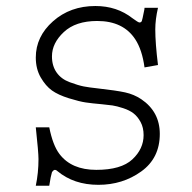

<svg xmlns="http://www.w3.org/2000/svg" viewBox="-20 -586 626 626"><path d="M451.2 -560.5H495.1Q486.3 -522.5 486.3 -490.2Q486.3 -445.3 495.1 -374L451.2 -366.2Q443.4 -423.8 420.9 -458Q381.8 -517.6 296.9 -517.6Q226.6 -517.6 188 -481.4Q149.4 -445.3 149.4 -402.3Q149.4 -371.1 164.6 -349.6Q179.7 -328.1 207.5 -317.9Q235.4 -307.6 252.9 -304.2Q270.5 -300.8 297.9 -297.9Q359.4 -291 388.2 -284.7Q417 -278.3 440.4 -262.7Q501 -221.7 501 -149.4Q501 -70.3 440.4 -26.9Q379.9 16.6 300.8 16.6Q220.7 16.6 167 -28.3Q163.1 -32.2 159.2 -32.2Q154.3 -32.2 149.4 -24.4Q145.5 -12.7 140.6 19.5H96.7Q105.5 -22.5 105.5 -67.4Q105.5 -88.9 96.7 -170.9H140.6Q152.3 -112.3 173.8 -84Q212.9 -32.2 293.9 -32.2Q375 -32.2 411.6 -66.4Q448.2 -100.6 448.2 -145.5Q448.2 -169.9 438.5 -188Q428.7 -206.1 415.5 -216.3Q402.3 -226.6 381.3 -233.4Q360.4 -240.2 346.7 -242.2Q333 -244.1 312.5 -246.1Q279.3 -249 259.3 -252Q239.3 -254.9 204.6 -265.6Q169.9 -276.4 149.4 -291Q128.9 -305.7 112.8 -333.5Q96.7 -361.3 96.7 -398.4Q96.7 -466.8 152.8 -516.6Q209 -566.4 291 -566.4Q361.3 -566.4 412.1 -526.4Q430.7 -512.7 434.6 -512.7Q440.4 -512.7 442.4 -517.6Q444.3 -522.5 449.2 -547.9Q451.2 -555.7 451.2 -560.5Z"/></svg>

Font: Thabit
Style: Regular
Weight: 500
Designer: Regenerated by Nadim Shaikli
Foundry: MAK Alagha
Version: 0.01